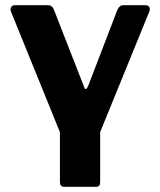

<svg xmlns="http://www.w3.org/2000/svg" viewBox="-20 -550 613 735"><path d="M225.2 165Q209.4 165 209.4 146.7V-44.2L21.6 -506.5Q18.5 -515.7 23 -522.9Q27.4 -530 37.4 -530H164.2Q172 -530 177.9 -525.3Q183.7 -520.6 186.2 -513.4L301.5 -218.3Q307.8 -199.3 316.8 -219.3L429.9 -513.7Q433.3 -520.6 438.7 -525.3Q444 -530 451.6 -530H537.7Q547.7 -530 551.5 -522.9Q555.3 -515.7 551.9 -506.7L363.4 -44.2V147.9Q363.4 165 348 165Z"/></svg>

Font: Libre Franklin Thin
Style: Regular
Weight: 100
Designer: Pablo Impallari, Rodrigo Fuenzalida, Nhung Nguyen
Foundry: Impallari Type
Version: Version 3.000